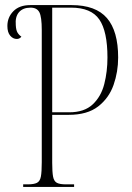

<svg xmlns="http://www.w3.org/2000/svg" viewBox="-20 -734 520 754"><path d="M71 0V-10H89Q113 -10 125 -16Q137 -22 140.5 -40.5Q144 -59 144 -97V-616Q144 -668 134.5 -686Q125 -704 100 -704Q70 -704 54.5 -686Q39 -668 42 -635Q43 -616 48.5 -606.5Q54 -597 64 -590Q57 -581 46 -581Q31 -581 20 -594Q9 -607 9 -632Q9 -666 32.5 -690Q56 -714 99 -714H261Q356 -714 400 -663Q444 -612 444 -508Q444 -452 426 -400.5Q408 -349 365.5 -316Q323 -283 250 -283H185V-95Q185 -58 188.5 -40Q192 -22 203.5 -16Q215 -10 239 -10H271V0ZM252 -293Q311 -293 344 -324Q377 -355 389.5 -404Q402 -453 402 -508Q402 -611 370 -657.5Q338 -704 259 -704H185V-293Z"/></svg>

Font: Noto Serif Display ExtraCondensed ExtraLight
Style: Regular
Weight: 200
Width: 2
Designer: Monotype Design Team
Foundry: Monotype Imaging Inc.
Version: Version 2.009